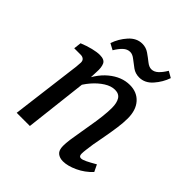

<svg xmlns="http://www.w3.org/2000/svg" viewBox="-167 -695 814 814"><g transform="rotate(45 240.0 -288.5)"><path d="M337 7Q317 7 304 -3.5Q291 -14 291 -40Q291 -56 294 -78.5Q297 -101 302 -128Q306 -154 311.5 -185Q317 -216 320.5 -246.5Q324 -277 324 -300Q324 -330 313.5 -347Q303 -364 279 -364Q256 -364 231.5 -348.5Q207 -333 185.5 -308Q164 -283 151 -255L146 -281Q172 -350 216 -386.5Q260 -423 309 -423Q352 -423 377.5 -394.5Q403 -366 403 -316Q403 -290 398.5 -258Q394 -226 388 -193.5Q382 -161 377 -134Q374 -113 372 -97.5Q370 -82 370 -72Q370 -56 382 -56Q391 -56 406.5 -63.5Q422 -71 448 -86L463 -55Q436 -26 400.5 -9.5Q365 7 337 7ZM53 0 89 -285Q91 -297 93 -316Q95 -335 95 -343Q95 -355 88 -360.5Q81 -366 71 -366H32L36 -400Q63 -411 87.5 -417Q112 -423 129 -423Q157 -423 164.5 -406.5Q172 -390 170 -362L168 -312L132 0ZM314 -473Q291 -473 273.5 -485.5Q256 -498 240.5 -510.5Q225 -523 211 -523Q194 -523 180 -510Q166 -497 153 -475L125 -490Q137 -526 163 -555Q189 -584 223 -584Q245 -584 263 -571.5Q281 -559 296.5 -546.5Q312 -534 326 -534Q342 -534 356 -547Q370 -560 383 -582L411 -566Q399 -531 373.5 -502Q348 -473 314 -473Z"/></g></svg>

Font: Rasa
Style: Italic
Weight: 400
Italic angle: -7.10001°
Designer: Anna Giedrys (Yrsa+Rasa design), David Brezina (Yrsa art-direction, Rasa art-direction, design)
Foundry: Rosetta Type Foundry
Version: Version 2.004